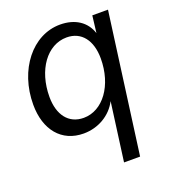

<svg xmlns="http://www.w3.org/2000/svg" viewBox="-138 -646 858 966"><g transform="rotate(-20 290.5 -163.0)"><path d="M360 218H446L547 -532H463L452 -441C431 -506 374 -544 294 -544C146 -544 30 -398 30 -211C30 -76 102 12 220 12C298 12 368 -29 402 -95ZM247 -62C166 -62 120 -124 120 -220C120 -364 198 -472 303 -472C382 -472 429 -411 429 -314C429 -170 350 -62 247 -62Z"/></g></svg>

Font: Ronzino Oblique
Style: Italic
Weight: 400
Italic angle: -8°
Designer: Nunzio Mazzaferro
Foundry: Collletttivo
Version: Version 1.000;Glyphs 3.3 (3337)